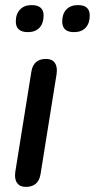

<svg xmlns="http://www.w3.org/2000/svg" viewBox="-20 -726 372 753"><path d="M81 7Q58 7 47 -8.5Q36 -24 40 -52L103 -445Q111 -495 161 -495Q184 -495 195 -479.5Q206 -464 202 -436L139 -43Q131 7 81 7ZM270 -600Q224 -600 224 -642Q224 -671 240 -688.5Q256 -706 286 -706Q332 -706 332 -665Q332 -635 316 -617.5Q300 -600 270 -600ZM89 -600Q42 -600 42 -642Q42 -671 58.5 -688.5Q75 -706 104 -706Q151 -706 151 -665Q151 -635 135 -617.5Q119 -600 89 -600Z"/></svg>

Font: Nunito SemiBold
Style: Italic
Weight: 600
Italic angle: -9°
Designer: Vernon Adams
Foundry: Vernon Adams
Version: Version 3.601; ttfautohint (v1.8.2.53-6de2)